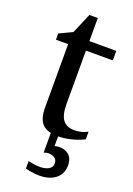

<svg xmlns="http://www.w3.org/2000/svg" viewBox="-157 -662 654 946"><g transform="rotate(20 170.0 -189.0)"><path d="M294.9 129.9Q294.9 153.3 286.1 170.9Q277.3 188.5 262 200.7Q246.6 212.9 225.3 219Q204.1 225.1 178.7 225.1Q165.5 225.1 152.6 223.6Q139.6 222.2 128.9 220.2Q116.2 218.3 105 214.8V175.8Q115.2 178.2 126 180.2Q135.3 181.6 145.8 182.9Q156.2 184.1 166 184.1Q177.7 184.1 189.2 181.9Q200.7 179.7 209.7 175Q218.8 170.4 224.4 162.6Q230 154.8 230 143.1Q230 124.5 216.8 115.2Q203.6 106 183.1 106Q179.2 106 175.3 106.9Q171.4 107.9 168 108.9L160.2 111.8V8.3Q131.8 2.4 116.2 -14.2Q90.8 -40.5 90.8 -100.1V-432.1H26.9V-464.8L95.2 -497.1L140.1 -603H184.1V-481.9H325.2V-432.1H184.1V-152.8Q184.1 -123 189.2 -102.3Q194.3 -81.5 204.3 -68.6Q214.4 -55.7 229.2 -49.8Q244.1 -43.9 264.2 -43.9Q278.8 -43.9 291.3 -46.4Q303.7 -48.8 313 -52.2Q323.7 -56.2 333 -61V-21Q314.5 -11.7 292.5 -4.4Q273.9 2 249.5 6.8Q225.6 11.7 199.7 12.2V63Q205.1 62 210 60.5Q214.8 59.1 223.1 59.1Q238.3 59.1 251.2 63Q264.2 66.9 273.9 75.4Q283.7 84 289.3 97.4Q294.9 110.8 294.9 129.9Z"/></g></svg>

Font: Charis SIL Viet
Style: Regular
Weight: 400
Foundry: SIL International
Version: Version 5.000